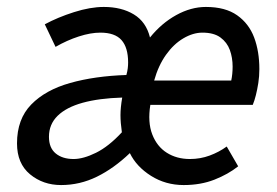

<svg xmlns="http://www.w3.org/2000/svg" viewBox="-20 -521 799 553"><path d="M156 12Q104 12 66.5 -19Q29 -50 29 -108Q29 -178 70 -220Q111 -262 182 -282Q253 -302 344 -305Q347 -316 348 -324.5Q349 -333 349 -341Q349 -384 330 -405.5Q311 -427 269 -427Q241 -427 207 -416Q173 -405 140 -386L109 -451Q146 -471 193 -486Q240 -501 279 -501Q330 -501 365.5 -479.5Q401 -458 412 -413Q445 -454 487.5 -477.5Q530 -501 573 -501Q629 -501 663 -477Q697 -453 712 -413Q727 -373 727 -322Q727 -301 724 -282Q721 -263 717 -247Q713 -231 708 -219H413Q405 -169 418.5 -134Q432 -99 460.5 -81Q489 -63 527 -63Q557 -63 584 -73Q611 -83 633 -99L666 -42Q637 -19 597.5 -3.5Q558 12 509 12Q457 12 415 -14.5Q373 -41 354 -80Q308 -36 259 -12Q210 12 156 12ZM192 -63Q220 -63 256.5 -81Q293 -99 331 -140Q327 -168 327 -189.5Q327 -211 332 -240Q265 -238 218 -225Q171 -212 146 -187.5Q121 -163 121 -127Q121 -95 140.5 -79Q160 -63 192 -63ZM424 -289H646Q648 -298 649 -308.5Q650 -319 650 -329Q650 -355 642 -377Q634 -399 615 -413Q596 -427 563 -427Q536 -427 508 -410.5Q480 -394 458 -363Q436 -332 424 -289Z"/></svg>

Font: Source Sans 3 Medium
Style: Italic
Weight: 500
Italic angle: -11°
Designer: Paul D. Hunt
Foundry: Adobe
Version: Version 3.052;hotconv 1.1.0;makeotfexe 2.6.0